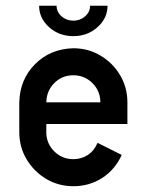

<svg xmlns="http://www.w3.org/2000/svg" viewBox="-20 -641 509 666"><path d="M234.4 -379.9Q195.3 -379.9 168.5 -353Q141.6 -326.2 140.6 -286.1H328.1Q328.1 -325.2 300.8 -352.5Q273.4 -379.9 234.4 -379.9ZM421.9 -210.9H140.6V-182.6Q140.6 -143.6 168 -116.2Q195.3 -88.9 234.4 -88.9Q261.7 -88.9 283.9 -103Q306.2 -117.2 318.4 -145.5L402.3 -103.5Q378.4 -51.8 334 -23.4Q289.6 4.9 234.4 4.9Q182.6 4.9 140.1 -20.5Q97.7 -45.9 72.3 -88.4Q46.9 -130.9 46.9 -182.6V-286.1Q48.8 -365.7 101.8 -418.7Q154.8 -471.7 234.4 -473.6Q286.1 -473.6 328.6 -448.2Q371.1 -422.9 396.5 -380.4Q421.9 -337.9 421.9 -286.1ZM234.4 -515.6Q185.1 -515.6 150.4 -546.6Q115.7 -577.6 115.7 -621.1H176.3Q176.3 -599.6 193.4 -584.5Q210.4 -569.3 234.4 -569.3Q258.3 -569.3 275.4 -584.5Q292.5 -599.6 292.5 -621.1H353Q353 -577.6 318.1 -546.6Q283.2 -515.6 234.4 -515.6Z"/></svg>

Font: Lambda
Style: Regular
Weight: 400
Designer: GGBotNet
Version: 0.22